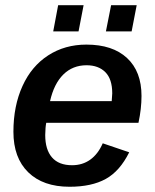

<svg xmlns="http://www.w3.org/2000/svg" viewBox="-20 -710 596 740"><path d="M158.2 -236.8Q154.8 -219.7 154.3 -189.5Q154.3 -133.3 180.4 -103.3Q206.5 -73.2 257.8 -73.2Q297.9 -73.2 327.9 -94.7Q357.9 -116.2 376 -157.7L478 -123Q441.9 -50.3 387.5 -20.3Q333 9.8 248 9.8Q146 9.8 88.9 -45.9Q31.7 -101.6 31.7 -202.1Q31.7 -301.8 66.9 -378.9Q101.6 -455.1 165.8 -496.6Q230 -538.1 313 -538.1Q414.1 -538.1 469.7 -486.3Q525.4 -434.6 525.4 -340.3Q525.4 -291 513.7 -236.8ZM172.9 -320.3H410.6L412.6 -350.1Q412.6 -405.3 386 -431.9Q359.4 -458.5 313.5 -458.5Q260.3 -458.5 224.1 -422.9Q188 -387.2 172.9 -320.3ZM506.8 -689.9 487.3 -588.9H388.2L408.2 -689.9ZM302.2 -689.9 282.7 -588.9H185.1L204.1 -689.9Z"/></svg>

Font: Arimo SemiBold
Style: Italic
Weight: 600
Italic angle: -12°
Version: Version 1.33